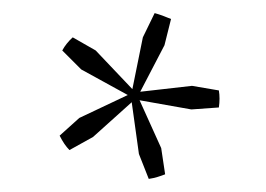

<svg xmlns="http://www.w3.org/2000/svg" viewBox="-20 -693 406 293"><path d="M207 -420 192 -458 181 -537 122 -484 86 -464Q78 -472 71 -486L101 -513L175 -548L104 -587L75 -616Q81 -627 91 -636L126 -616L182 -557L198 -636L216 -673Q227 -670 241 -664L231 -624L194 -553L273 -562L314 -555Q316 -543 314 -529L272 -526L193 -540L226 -467L232 -427Q227 -425 220.5 -423Q214 -421 207 -420Z"/></svg>

Font: Piazzolla ExtraLight
Style: Regular
Weight: 200
Designer: Juan Pablo del Peral
Foundry: Huerta Tipografica
Version: Version 1.330